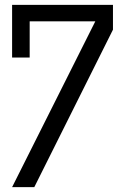

<svg xmlns="http://www.w3.org/2000/svg" viewBox="-20 -770 495 790"><path d="M29.8 0 372.1 -682.1H102.1V-533.2H29.8V-750H444.8V-647.9L121.1 0Z"/></svg>

Font: Kelly Slab
Style: Regular
Weight: 400
Designer: Denis Masharov
Foundry: Denis Masharov
Version: Version 1.001